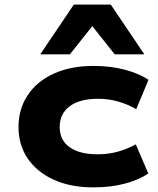

<svg xmlns="http://www.w3.org/2000/svg" viewBox="-20 -799 685 830"><path d="M384 11Q285 11 212.5 -22Q140 -55 100 -113.5Q60 -172 60 -250Q60 -328 100 -388Q140 -448 213 -481Q286 -514 384 -514Q460 -514 522 -497Q584 -480 622 -454L569 -327Q533 -348 491 -360Q449 -372 404 -372Q324 -372 281 -339.5Q238 -307 238 -250Q238 -193 281 -162.5Q324 -132 402 -132Q449 -132 490 -143.5Q531 -155 567 -175L621 -49Q582 -22 521 -5.5Q460 11 384 11ZM154 -564 299 -779H459L604 -564H476L379 -686L282 -564Z"/></svg>

Font: Nunito Sans 7pt Expanded ExtraBold
Style: Regular
Weight: 800
Width: 7
Designer: Vernon Adams
Foundry: Vernon Adams
Version: Version 3.101;gftools[0.9.27]